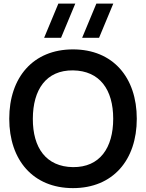

<svg xmlns="http://www.w3.org/2000/svg" viewBox="-20 -1002 790 1038"><path d="M374.5 15C590.5 15 719.5 -136.5 719.5 -360C719.5 -583.5 590.5 -735 374.5 -735C159 -735 30 -583.5 30 -360C30 -136.5 159 15 374.5 15ZM157.5 -360C158 -517.5 229.5 -623 374.5 -621.5C519.5 -619.5 592 -517.5 592 -360C592 -202.5 519.5 -97 374.5 -98.5C229.5 -100.5 157 -202.5 157.5 -360ZM218.5 -797.5H310L387 -982.5H295.5ZM424 -797.5H515.5L592.5 -982.5H501Z"/></svg>

Font: Eudonet
Style: Bold
Weight: 700
Designer: Mikhail Sharanda
Foundry: Mikhail Sharanda
Version: Version 4.503;Glyphs 3.1.2 (3151)